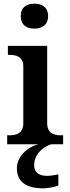

<svg xmlns="http://www.w3.org/2000/svg" viewBox="-20 -786 380 1046"><path d="M167 -630C208 -630 242 -650 242 -698C242 -747 208 -766 167 -766C125 -766 93 -747 93 -698C93 -650 125 -630 167 -630ZM19 0H190C129 14 72 68 72 130C72 206 124 240 216 240C237 240 277 234 298 224V164C274 169 253 172 235 172C195 172 166 155 166 115C166 52 217 13 259 0H324V-49H312C277 -49 237 -57 237 -116V-536H23V-487H32C66 -487 107 -479 107 -424V-115C107 -57 66 -49 32 -49H19Z"/></svg>

Font: Noto Serif Tamil SemiBold
Style: Italic
Weight: 600
Italic angle: -12°
Designer: Indian Type Foundry, Tom Grace, and the Monotype Design Team
Foundry: Monotype Imaging Inc.
Version: Version 2.003